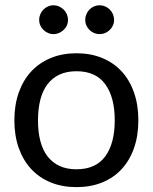

<svg xmlns="http://www.w3.org/2000/svg" viewBox="-20 -722 596 748"><path d="M278 -514.5Q333.5 -514.5 378.2 -496Q423 -477.5 454.2 -443.5Q485.5 -409.5 502.2 -361.2Q519 -313 519 -253.5Q519 -193.5 502.2 -145.5Q485.5 -97.5 454.2 -63.5Q423 -29.5 378.2 -11.2Q333.5 7 278 7Q222.5 7 177.8 -11.2Q133 -29.5 101.5 -63.5Q70 -97.5 53 -145.5Q36 -193.5 36 -253.5Q36 -313 53 -361.2Q70 -409.5 101.5 -443.5Q133 -477.5 177.8 -496Q222.5 -514.5 278 -514.5ZM278 -62.5Q353 -62.5 390 -112.8Q427 -163 427 -253Q427 -343.5 390 -394Q353 -444.5 278 -444.5Q240 -444.5 212 -431.5Q184 -418.5 165.2 -394Q146.5 -369.5 137.2 -333.8Q128 -298 128 -253Q128 -208 137.2 -172.5Q146.5 -137 165.2 -112.8Q184 -88.5 212 -75.5Q240 -62.5 278 -62.5ZM245 -644.5Q245 -633 240.5 -623Q236 -613 228 -605.5Q220 -598 209.8 -593.5Q199.5 -589 188 -589Q177 -589 167 -593.5Q157 -598 149.2 -605.5Q141.5 -613 137 -623Q132.5 -633 132.5 -644.5Q132.5 -656 137 -666.5Q141.5 -677 149.2 -684.8Q157 -692.5 167 -697Q177 -701.5 188 -701.5Q199.5 -701.5 209.8 -697Q220 -692.5 228 -684.8Q236 -677 240.5 -666.5Q245 -656 245 -644.5ZM424.5 -644.5Q424.5 -633 420 -623Q415.5 -613 407.8 -605.5Q400 -598 389.8 -593.5Q379.5 -589 368 -589Q356.5 -589 346.2 -593.5Q336 -598 328.5 -605.5Q321 -613 316.5 -623Q312 -633 312 -644.5Q312 -656 316.5 -666.5Q321 -677 328.5 -684.8Q336 -692.5 346.2 -697Q356.5 -701.5 368 -701.5Q379.5 -701.5 389.8 -697Q400 -692.5 407.8 -684.8Q415.5 -677 420 -666.5Q424.5 -656 424.5 -644.5Z"/></svg>

Font: Lato TR
Style: Regular
Weight: 400
Designer: Lukasz Dziedzic
Foundry: tyPoland Lukasz Dziedzic
Version: Version 1.104 2013